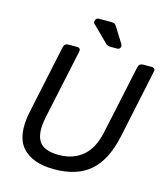

<svg xmlns="http://www.w3.org/2000/svg" viewBox="-129 -988 959 1098"><g transform="rotate(15 351.0 -439.0)"><path d="M294 10Q165 10 105 -57.5Q45 -125 75 -270L161 -676Q166 -700 189 -700H241Q264 -700 259 -676L172 -268Q151 -170 180 -123Q209 -76 298 -76Q383 -76 439 -123Q495 -170 516 -268L603 -676Q608 -700 632 -700H683Q693 -700 698.5 -693.5Q704 -687 701 -676L615 -270Q584 -125 506.5 -57.5Q429 10 294 10ZM427 -750Q407 -750 396 -761L302 -854Q296 -860 298 -869Q302 -888 321 -888H393Q408 -888 413.5 -884Q419 -880 426 -869L482 -779Q485 -772 484 -766Q480 -750 465 -750Z"/></g></svg>

Font: Lubike
Style: Italic
Weight: 400
Italic angle: -12°
Foundry: Honoka55
Version: Version 1.000;July 22, 2022;FontCreator 14.0.0.2862 64-bit